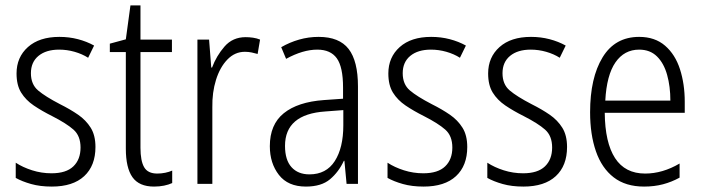

<svg xmlns="http://www.w3.org/2000/svg" viewBox="-20 -678 2592 708"><path d="M332 -136Q332 -67 290.5 -28.5Q249 10 171 10Q128 10 94.5 0.5Q61 -9 38 -22V-78Q64 -61 98.5 -50Q133 -39 170 -39Q224 -39 250.5 -64.5Q277 -90 277 -134Q277 -177 251 -200Q225 -223 172 -250Q134 -269 104.5 -289Q75 -309 58 -336.5Q41 -364 41 -407Q41 -467 83 -504.5Q125 -542 199 -542Q235 -542 267.5 -533.5Q300 -525 327 -510L305 -465Q283 -479 255 -487Q227 -495 198 -495Q150 -495 122 -472Q94 -449 94 -408Q94 -367 120.5 -344.5Q147 -322 201 -294Q239 -275 268 -255Q297 -235 314.5 -207Q332 -179 332 -136Z M560 -38Q575 -38 589.5 -41Q604 -44 615 -49V-3Q602 3 585 6.5Q568 10 548 10Q493 10 468.5 -24.5Q444 -59 444 -130V-486H385V-517L444 -533L461 -658H498V-532H614V-486H498V-133Q498 -85 511.5 -61.5Q525 -38 560 -38Z M886 -541Q899 -541 913 -539Q927 -537 939 -532L930 -479Q920 -482 908 -484.5Q896 -487 883 -487Q846 -487 818.5 -458.5Q791 -430 776.5 -383.5Q762 -337 763 -282V0H708V-532H751L759 -429H762Q778 -472 808 -506.5Q838 -541 886 -541Z M1155 -542Q1231 -542 1265.5 -497.5Q1300 -453 1300 -359V0H1258L1250 -85H1248Q1229 -44 1197 -17Q1165 10 1108 10Q1042 10 1008.5 -33Q975 -76 975 -139Q975 -219 1026.5 -260.5Q1078 -302 1174 -309L1245 -314V-355Q1245 -431 1222 -463Q1199 -495 1150 -495Q1097 -495 1035 -461L1017 -504Q1048 -522 1083 -532Q1118 -542 1155 -542ZM1180 -267Q1031 -257 1031 -140Q1031 -88 1055 -61.5Q1079 -35 1121 -35Q1183 -35 1214.5 -84Q1246 -133 1246 -216V-272Z M1703 -136Q1703 -67 1661.5 -28.5Q1620 10 1542 10Q1499 10 1465.5 0.5Q1432 -9 1409 -22V-78Q1435 -61 1469.5 -50Q1504 -39 1541 -39Q1595 -39 1621.5 -64.5Q1648 -90 1648 -134Q1648 -177 1622 -200Q1596 -223 1543 -250Q1505 -269 1475.5 -289Q1446 -309 1429 -336.5Q1412 -364 1412 -407Q1412 -467 1454 -504.5Q1496 -542 1570 -542Q1606 -542 1638.5 -533.5Q1671 -525 1698 -510L1676 -465Q1654 -479 1626 -487Q1598 -495 1569 -495Q1521 -495 1493 -472Q1465 -449 1465 -408Q1465 -367 1491.5 -344.5Q1518 -322 1572 -294Q1610 -275 1639 -255Q1668 -235 1685.5 -207Q1703 -179 1703 -136Z M2071 -136Q2071 -67 2029.5 -28.5Q1988 10 1910 10Q1867 10 1833.5 0.5Q1800 -9 1777 -22V-78Q1803 -61 1837.5 -50Q1872 -39 1909 -39Q1963 -39 1989.5 -64.5Q2016 -90 2016 -134Q2016 -177 1990 -200Q1964 -223 1911 -250Q1873 -269 1843.5 -289Q1814 -309 1797 -336.5Q1780 -364 1780 -407Q1780 -467 1822 -504.5Q1864 -542 1938 -542Q1974 -542 2006.5 -533.5Q2039 -525 2066 -510L2044 -465Q2022 -479 1994 -487Q1966 -495 1937 -495Q1889 -495 1861 -472Q1833 -449 1833 -408Q1833 -367 1859.5 -344.5Q1886 -322 1940 -294Q1978 -275 2007 -255Q2036 -235 2053.5 -207Q2071 -179 2071 -136Z M2337 -542Q2395 -542 2432.5 -509.5Q2470 -477 2487.5 -422.5Q2505 -368 2505 -303V-262H2210Q2211 -152 2248 -95Q2285 -38 2359 -38Q2423 -38 2486 -75V-23Q2457 -7 2425 1.5Q2393 10 2355 10Q2287 10 2243 -24Q2199 -58 2177.5 -120Q2156 -182 2156 -264Q2156 -391 2202 -466.5Q2248 -542 2337 -542ZM2337 -495Q2282 -495 2249.5 -448Q2217 -401 2212 -307H2452Q2452 -359 2440 -402Q2428 -445 2402.5 -470Q2377 -495 2337 -495Z"/></svg>

Font: Noto Sans Lao Looped Condensed Light
Style: Regular
Weight: 300
Width: 3
Designer: Mark Frömberg, Ben Mitchell
Foundry: The Fontpad Ltd
Version: Version 1.002; ttfautohint (v1.8.4.7-5d5b)